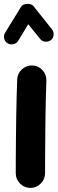

<svg xmlns="http://www.w3.org/2000/svg" viewBox="-42 -881 294 976"><path d="M123 -548.3Q153.8 -546.9 174.3 -523.9Q194.8 -501 193.8 -470.7Q192.4 -437.5 191.2 -389.4Q189.9 -341.3 189.2 -286.4Q188.5 -231.4 188 -177.2Q187.5 -123 187.3 -76.7Q187 -30.3 187 0Q187 30.3 165 52.2Q143.1 74.2 112.3 74.2Q82 74.2 60.1 52.2Q38.1 30.3 38.1 0Q38.1 -31.2 38.3 -77.6Q38.6 -124 39.1 -178.5Q39.6 -232.9 40.5 -288.3Q41.5 -343.8 42.7 -392.8Q43.9 -441.9 45.4 -477.5Q46.9 -508.3 69.8 -528.8Q92.8 -549.3 123 -548.3ZM-3.9 -661.1Q-17.1 -669.4 -20.8 -685.1Q-24.4 -700.7 -16.1 -714.4L64.9 -846.2Q70.8 -856 83.5 -859.4Q96.2 -862.8 109.1 -860.4Q122.1 -857.9 128.4 -849.6L222.2 -731.9Q231.9 -719.7 230.5 -703.1Q229 -686.5 216.3 -676.8Q204.1 -667.5 187.7 -669.2Q171.4 -670.9 161.6 -683.6L101.6 -757.8L50.3 -673.3Q42.5 -660.2 26.1 -656.5Q9.8 -652.8 -3.9 -661.1Z"/></svg>

Font: Mikhak ExtraBold
Style: Regular
Weight: 800
Designer: Amin Abedi
Version: Version 3.3